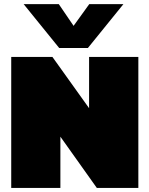

<svg xmlns="http://www.w3.org/2000/svg" viewBox="-20 -924 735 944"><path d="M271 -688 96.2 -903.8H269L341.8 -796.9L418.9 -903.8H586.9L412.1 -688ZM35.2 0V-644H237.8L418 -392.1V-644H660.2V0H456.1L276.9 -252V0Z"/></svg>

Font: Kanit Black
Style: Regular
Weight: 900
Designer: Katatrad Team
Foundry: CadsonDemak
Version: Version 1.000;PS 001.000;hotconv 1.0.88;makeotf.lib2.5.64775